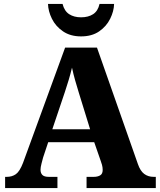

<svg xmlns="http://www.w3.org/2000/svg" viewBox="-20 -956 812 976"><path d="M6 0V-57H15Q41 -57 60.5 -70.5Q80 -84 97 -128L311 -714H473L681 -122Q693 -87 713 -72Q733 -57 761 -57H772V0H420V-57H457Q476 -57 489 -64.5Q502 -72 502 -92Q502 -105 498.5 -118Q495 -131 492 -138L459 -233H225L199 -155Q196 -143 191 -124.5Q186 -106 186 -93Q186 -76 195.5 -66.5Q205 -57 228 -57H272V0ZM246 -299H438L380 -487Q371 -516 362 -547.5Q353 -579 346 -612Q338 -579 329 -549Q320 -519 310 -489ZM392 -771Q338 -771 300.5 -796.5Q263 -822 244 -860.5Q225 -899 224 -936H298Q307 -900 331.5 -884Q356 -868 392 -868Q429 -868 453.5 -884Q478 -900 486 -936H560Q559 -899 540 -860.5Q521 -822 484 -796.5Q447 -771 392 -771Z"/></svg>

Font: Noto Serif Sinhala ExtraBold
Style: Regular
Weight: 800
Designer: Jelle Bosma - Monotype Design Team
Foundry: Monotype Imaging Inc.
Version: Version 2.007; ttfautohint (v1.8.4.7-5d5b)